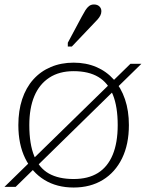

<svg xmlns="http://www.w3.org/2000/svg" viewBox="-32 -827 652 858"><path d="M-12 8 551 -542H600L38 8ZM99 -268Q99 -183 121 -129.5Q143 -76 186.5 -51.5Q230 -27 297 -27Q362 -27 405.5 -54Q449 -81 471.5 -135Q494 -189 494 -268Q494 -350 472.5 -403.5Q451 -457 407.5 -483Q364 -509 297 -509Q233 -509 188.5 -480Q144 -451 121.5 -397.5Q99 -344 99 -268ZM50 -268Q50 -332 67 -383.5Q84 -435 116.5 -471.5Q149 -508 195 -527.5Q241 -547 297 -547Q353 -547 398.5 -527.5Q444 -508 476.5 -471.5Q509 -435 526.5 -383.5Q544 -332 544 -268Q544 -182 513.5 -119.5Q483 -57 427.5 -23Q372 11 297 11Q222 11 166.5 -23Q111 -57 80.5 -119.5Q50 -182 50 -268ZM333 -752Q342 -769 349.5 -781Q357 -793 366 -800Q375 -807 388 -807Q403 -807 412 -798.5Q421 -790 421 -777Q421 -767 416.5 -758Q412 -749 404 -740Q396 -731 386 -721L289 -619H271V-636Z"/></svg>

Font: Roboto Serif 20pt Thin
Style: Regular
Weight: 250
Version: Version 1.008